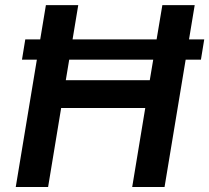

<svg xmlns="http://www.w3.org/2000/svg" viewBox="-20 -748 837 768"><path d="M796.9 -590.3 783.7 -509.3H67.9L81.1 -590.3ZM43 0 163.6 -727.5H293L243.2 -427.2H579.1L629.4 -727.5H758.8L638.2 0H508.8L561 -315.9H224.6L172.4 0Z"/></svg>

Font: Inter 28pt SemiBold
Style: Italic
Weight: 600
Italic angle: -9.3988°
Designer: Rasmus Andersson
Foundry: rsms
Version: Version 4.001;git-66647c0bb